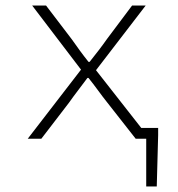

<svg xmlns="http://www.w3.org/2000/svg" viewBox="-20 -500 640 692"><path d="M507 172V0H469L367 -130Q351 -150 333.5 -174Q316 -198 299 -219H295Q278 -196 261.5 -174.5Q245 -153 228 -129L129 0H80L272 -249L96 -480H146L239 -358Q253 -338 268 -317.5Q283 -297 299 -277H303Q319 -297 335.5 -318.5Q352 -340 366 -360L456 -480H505L326 -247L489 -39H550V-13L545 172Z"/></svg>

Font: Source Code Pro Light
Style: Regular
Weight: 300
Monospace: yes
Designer: Paul D. Hunt, Teo Tuominen
Foundry: Adobe Systems Incorporated
Version: Version 2.030;PS 1.000;hotconv 16.6.51;makeotf.lib2.5.65220